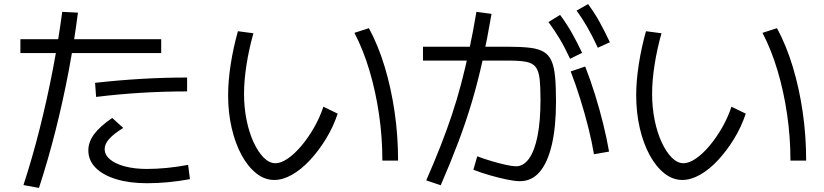

<svg xmlns="http://www.w3.org/2000/svg" viewBox="-20 -865 4040 941"><path d="M95 42Q139 -93 174.5 -234Q210 -375 238 -519.5Q266 -664 285 -807L362 -803Q344 -662 316.5 -516.5Q289 -371 252.5 -226.5Q216 -82 171 56ZM700 33Q614 33 549 13Q484 -7 448.5 -43Q413 -79 413 -128Q413 -169 441 -207Q469 -245 530 -287L584 -238Q537 -209 515 -184Q493 -159 493 -135Q493 -106 519 -84Q545 -62 592 -49.5Q639 -37 700 -37Q747 -37 798 -42Q849 -47 902 -57L911 13Q857 23 804.5 28Q752 33 700 33ZM80 -605V-673H770V-605ZM446 -459Q562 -472 673.5 -478.5Q785 -485 897 -485V-417Q787 -417 676.5 -410.5Q566 -404 451 -390Z M1324 17Q1277 17 1236 -15.5Q1195 -48 1164 -105Q1133 -162 1115.5 -237.5Q1098 -313 1098 -398Q1098 -467 1110.5 -548.5Q1123 -630 1146 -712L1222 -702Q1200 -624 1188 -547Q1176 -470 1176 -405Q1176 -338 1188.5 -276.5Q1201 -215 1223 -167.5Q1245 -120 1272.5 -92.5Q1300 -65 1330 -65Q1357 -65 1390 -87.5Q1423 -110 1456.5 -149.5Q1490 -189 1518.5 -238.5Q1547 -288 1565 -342L1635 -308Q1613 -242 1577 -183.5Q1541 -125 1498.5 -79.5Q1456 -34 1411 -8.5Q1366 17 1324 17ZM1854 -78Q1854 -193 1837.5 -305.5Q1821 -418 1790.5 -520Q1760 -622 1717 -704L1788 -727Q1834 -642 1865.5 -537.5Q1897 -433 1914 -316.5Q1931 -200 1931 -78Z M2069 19Q2108 -70 2139 -149Q2170 -228 2195 -303Q2220 -378 2240.5 -456Q2261 -534 2279.5 -620Q2298 -706 2315 -807L2389 -797Q2368 -674 2345 -569Q2322 -464 2293 -366.5Q2264 -269 2226.5 -169.5Q2189 -70 2140 43ZM2891 -109Q2881 -170 2863.5 -239.5Q2846 -309 2824 -379.5Q2802 -450 2777 -515L2848 -539Q2874 -473 2896.5 -400.5Q2919 -328 2936.5 -257Q2954 -186 2965 -122ZM2774 -577Q2748 -633 2722.5 -675.5Q2697 -718 2668 -757L2725 -792Q2757 -749 2782.5 -704Q2808 -659 2833 -606ZM2910 -631Q2884 -687 2859.5 -730Q2835 -773 2806 -813L2862 -845Q2894 -802 2919 -756.5Q2944 -711 2969 -658ZM2528 23Q2504 23 2465 15Q2426 7 2382.5 -5.5Q2339 -18 2300 -33L2319 -99Q2353 -86 2390.5 -75Q2428 -64 2460 -57Q2492 -50 2509 -50Q2546 -50 2573 -88Q2600 -126 2614.5 -198.5Q2629 -271 2629 -376Q2629 -441 2624.5 -479.5Q2620 -518 2605 -537Q2590 -556 2559 -562Q2528 -568 2476 -568H2053V-636H2470Q2534 -636 2576.5 -631Q2619 -626 2644.5 -611Q2670 -596 2683 -566.5Q2696 -537 2700.5 -488.5Q2705 -440 2705 -368Q2705 -243 2684.5 -155.5Q2664 -68 2625 -22.5Q2586 23 2528 23Z M3324 17Q3277 17 3236 -15.5Q3195 -48 3164 -105Q3133 -162 3115.5 -237.5Q3098 -313 3098 -398Q3098 -467 3110.5 -548.5Q3123 -630 3146 -712L3222 -702Q3200 -624 3188 -547Q3176 -470 3176 -405Q3176 -338 3188.5 -276.5Q3201 -215 3223 -167.5Q3245 -120 3272.5 -92.5Q3300 -65 3330 -65Q3357 -65 3390 -87.5Q3423 -110 3456.5 -149.5Q3490 -189 3518.5 -238.5Q3547 -288 3565 -342L3635 -308Q3613 -242 3577 -183.5Q3541 -125 3498.5 -79.5Q3456 -34 3411 -8.5Q3366 17 3324 17ZM3854 -78Q3854 -193 3837.5 -305.5Q3821 -418 3790.5 -520Q3760 -622 3717 -704L3788 -727Q3834 -642 3865.5 -537.5Q3897 -433 3914 -316.5Q3931 -200 3931 -78Z"/></svg>

Font: M PLUS 1 Code
Style: Regular
Weight: 400
Designer: Coji Morishita
Foundry: UNDERFOREST DESIGN
Version: Version 1.005